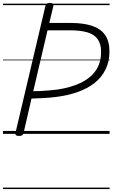

<svg xmlns="http://www.w3.org/2000/svg" viewBox="-20 -910 765 1305"><path d="M109 14Q96 14 89.5 9.5Q83 5 85 -6L289 -871Q291 -881 298 -885.5Q305 -890 319 -890Q333 -890 339 -885.5Q345 -881 343 -870L315 -754H460Q547 -754 605.5 -734.5Q664 -715 694 -672.5Q724 -630 724 -561Q724 -491 697 -437Q670 -383 622 -345.5Q574 -308 507.5 -284.5Q441 -261 361 -251Q320 -246 277 -243.5Q234 -241 194 -240L140 -5Q137 5 130.5 9.5Q124 14 109 14ZM206 -290Q232 -290 259 -291.5Q286 -293 314 -295.5Q342 -298 368 -301Q458 -314 525.5 -345.5Q593 -377 630 -429.5Q667 -482 667 -558Q667 -611 644 -643.5Q621 -676 574 -690Q527 -704 456 -704H303ZM0 365H725V375H0ZM0 -20H725V0H0ZM0 -505H725V-500H0ZM0 -885H725V-875H0Z"/></svg>

Font: Playwrite AT Guides
Style: Italic
Weight: 400
Italic angle: -13.0072°
Designer: Veronika Burian, José Scaglione
Foundry: TypeTogether
Version: Version 1.002